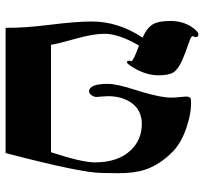

<svg xmlns="http://www.w3.org/2000/svg" viewBox="-42 -704 745 702"><g transform="rotate(90 331.0 -352.5)"><path d="M611.8 -351.1Q611.8 -277.8 539.1 0H81.1Q82 -67.4 70.3 -160.6Q58.1 -257.3 58.1 -314.9Q58.1 -412.6 117.2 -501Q79.6 -517.1 66.9 -541Q56.2 -560.5 56.2 -603Q56.2 -647 77.6 -679.7Q94.7 -705.1 105 -705.1Q115.2 -705.1 115.2 -694.8Q115.2 -691.9 113.5 -689.2Q111.8 -686.5 111.8 -684.1Q111.8 -677.7 134.8 -670.4Q176.8 -655.8 199.2 -646Q232.9 -630.9 243.9 -614Q254.9 -597.2 254.9 -559.1Q254.9 -519 232.9 -478Q214.4 -443.8 207 -443.8Q201.2 -443.8 201.2 -452.1Q201.2 -453.6 202.1 -454.6Q203.1 -455.6 203.1 -460Q203.1 -466.8 146 -487.8Q103 -413.6 103 -361.8Q103 -319.3 121.6 -254.4Q141.6 -183.6 143.1 -166H536.1Q573.2 -278.8 573.2 -326.2Q573.2 -410.2 529.8 -456.5Q491.2 -498 433.1 -498Q379.4 -498 352.5 -455.6Q331.1 -422.4 331.1 -373Q331.1 -365.7 332.5 -351.1Q334 -336.4 334 -332Q334 -323.2 327.6 -314.2Q321.3 -305.2 314 -305.2Q286.1 -305.2 286.1 -374Q286.1 -404.8 306.6 -469.2Q330.1 -542.5 335 -584Q336.4 -594.2 336.4 -605.5Q336.4 -617.7 334.5 -635.5Q332.5 -653.3 332.5 -658.7Q332.5 -669.9 336.9 -674.8Q340.3 -678.2 356 -678.2Q393.6 -678.2 440.4 -663.1Q499.5 -644.5 533.2 -611.8Q582 -564 599.6 -510.7Q612.8 -472.2 612.8 -411.1Q612.8 -401.4 612.3 -381.6Q611.8 -361.8 611.8 -351.1Z"/></g></svg>

Font: Ezra SIL
Style: Regular
Weight: 400
Designer: Development by SIL's NRSI team. OpenType tables by Ralph Hancock ( hancock@dircon.co.uk )
Foundry: SIL International, Version 2.51: 2007
Version: Version 2.51, 2007